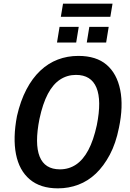

<svg xmlns="http://www.w3.org/2000/svg" viewBox="-20 -1021 711 1051"><path d="M297 10Q201 10 143 -39Q85 -88 67.5 -177Q50 -266 73 -386Q92 -469 124.5 -531Q157 -593 200.5 -634Q244 -675 296.5 -695Q349 -715 409 -715Q507 -715 563.5 -666.5Q620 -618 638 -529Q656 -440 631 -321Q614 -236 581 -174Q548 -112 505 -71Q462 -30 409 -10Q356 10 297 10ZM308 -94Q357 -94 396 -120Q435 -146 463.5 -199.5Q492 -253 510 -336Q537 -471 508 -541Q479 -611 396 -611Q348 -611 309 -585.5Q270 -560 242 -507Q214 -454 196 -370Q169 -234 197 -164Q225 -94 308 -94ZM313 -929 325 -1001H596L584 -929ZM292 -788 306 -874H411L397 -788ZM455 -788 469 -874H575L561 -788Z"/></svg>

Font: Nunito Sans 10pt Condensed
Style: Bold Italic
Weight: 700
Width: 3
Italic angle: -9°
Designer: Vernon Adams
Foundry: Vernon Adams
Version: Version 3.101;gftools[0.9.27]